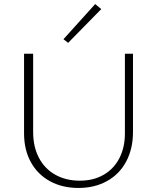

<svg xmlns="http://www.w3.org/2000/svg" viewBox="-20 -924 776 950"><path d="M294 -730 451 -904 481 -879 317 -712ZM99 -264V-658H144V-271Q144 -198 172.5 -143.5Q201 -89 253.5 -59.5Q306 -30 375 -30Q442 -30 492.5 -59Q543 -88 570.5 -141Q598 -194 598 -264V-658H638V-271Q638 -188 604.5 -125Q571 -62 509.5 -28Q448 6 368 6Q288 6 227 -27.5Q166 -61 132.5 -122Q99 -183 99 -264Z"/></svg>

Font: Ysabeau Infant Light
Style: Regular
Weight: 300
Designer: Christian Thalmann (Catharsis Fonts)
Version: Version 0.003